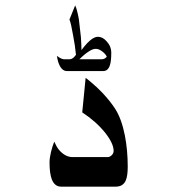

<svg xmlns="http://www.w3.org/2000/svg" viewBox="-20 -697 662 717"><path d="M395.5 -500Q395.5 -468.8 390.6 -454.1Q383.8 -431.6 365.2 -431.6H229.5Q215.8 -431.6 206.1 -446.3Q199.2 -457 195.3 -473.6Q195.3 -473.6 192.4 -488.3Q197.3 -484.4 201.2 -482.4Q211.9 -475.6 220.7 -475.6H238.3Q246.1 -475.6 252.9 -480.5Q257.8 -484.4 263.7 -492.2Q260.7 -525.4 252.9 -565.4Q245.1 -611.3 239.3 -624L260.7 -676.8Q267.6 -663.1 274.4 -626Q278.3 -596.7 282.2 -557.6Q284.2 -525.4 284.2 -509.8Q289.1 -516.6 293.9 -522.5Q306.6 -538.1 317.4 -546.9Q333 -559.6 345.7 -559.6Q363.3 -559.6 377.9 -543Q395.5 -524.4 395.5 -500ZM378.9 -485.4Q373 -497.1 360.4 -505.9Q348.6 -514.6 337.9 -514.6Q328.1 -514.6 316.4 -507.8Q298.8 -498 276.4 -475.6H359.4Q365.2 -475.6 370.1 -478Q375 -480.5 378.9 -485.4ZM457 -75.2Q457 -41 450.2 -24.4Q440.4 0 412.1 0H208Q184.6 0 173.8 -26.4Q165 -48.8 165 -89.8Q165 -107.4 170.4 -129.4Q175.8 -151.4 182.6 -168Q191.4 -148.4 199.2 -138.7Q222.7 -110.4 251 -110.4H382.8Q389.6 -110.4 397 -117.2Q404.3 -124 404.3 -133.8Q404.3 -161.1 372.1 -202.1Q337.9 -244.1 287.1 -277.3L299.8 -406.2Q300.8 -406.2 319.3 -390.6Q341.8 -372.1 362.3 -350.6Q390.6 -320.3 409.2 -292Q433.6 -254.9 446.3 -191.4Q457 -135.7 457 -75.2Z"/></svg>

Font: Thabit-Bold
Style: Bold
Weight: 700
Designer: Regenerated by Nadim Shaikli
Foundry: MAK Alagha
Version: 0.01